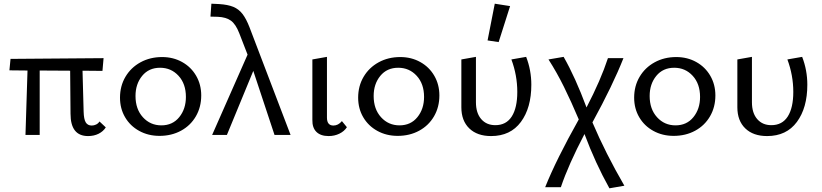

<svg xmlns="http://www.w3.org/2000/svg" viewBox="-20 -731 4450 1040"><path d="M553 -41Q539 -19 514 -6.5Q489 6 457 6Q362 6 362 -115L360 -348L195 -349V0H118L129 -349L31 -350L37 -412L541 -416L535 -347L427 -348L433 -127Q434 -85 444.5 -68Q455 -51 477 -51Q489 -51 500.5 -56.5Q512 -62 519 -73Z M630 -202Q630 -265 659.5 -315Q689 -365 741 -393.5Q793 -422 858 -422Q918 -422 966.5 -395Q1015 -368 1042.5 -320.5Q1070 -273 1070 -214Q1070 -151 1041 -101Q1012 -51 960.5 -23Q909 5 844 5Q783 5 734 -22Q685 -49 657.5 -96Q630 -143 630 -202ZM987 -206Q987 -277 947 -320.5Q907 -364 847 -364Q786 -364 750 -320Q714 -276 714 -211Q714 -140 754 -96Q794 -52 854 -52Q915 -52 951 -96.5Q987 -141 987 -206Z M1467 0 1352 -347 1209 0H1129L1321 -435L1276 -551Q1257 -600 1231 -619Q1205 -638 1160 -640L1120 -641L1125 -711L1167 -709Q1214 -706 1243.5 -694Q1273 -682 1293.5 -655.5Q1314 -629 1332 -582L1554 0Z M1672 -82V-409L1751 -423V-94Q1751 -51 1786 -51Q1812 -51 1832 -75L1859 -42Q1845 -20 1818.5 -7Q1792 6 1760 6Q1717 6 1694 -16.5Q1671 -39 1672 -82Z M1920 -202Q1920 -265 1949.5 -315Q1979 -365 2031 -393.5Q2083 -422 2148 -422Q2208 -422 2256.5 -395Q2305 -368 2332.5 -320.5Q2360 -273 2360 -214Q2360 -151 2331 -101Q2302 -51 2250.5 -23Q2199 5 2134 5Q2073 5 2024 -22Q1975 -49 1947.5 -96Q1920 -143 1920 -202ZM2277 -206Q2277 -277 2237 -320.5Q2197 -364 2137 -364Q2076 -364 2040 -320Q2004 -276 2004 -211Q2004 -140 2044 -96Q2084 -52 2144 -52Q2205 -52 2241 -96.5Q2277 -141 2277 -206Z M2621 -512 2660 -711 2743 -698 2681 -503ZM2479 -150V-409L2558 -423V-177Q2558 -119 2586.5 -86Q2615 -53 2663 -53Q2722 -53 2752 -100Q2782 -147 2782 -233Q2782 -323 2750 -409L2830 -423Q2858 -351 2858 -272Q2858 -147 2801.5 -70.5Q2745 6 2640 6Q2565 6 2522 -35.5Q2479 -77 2479 -150Z M3281 289Q3205 153 3146 -5Q3059 161 3018 283H2933Q2993 133 3115 -84Q3074 -181 3035 -260Q2996 -339 2951 -409L3033 -423Q3096 -313 3157 -149Q3234 -297 3273 -416H3357Q3300 -271 3189 -68Q3260 99 3362 275Z M3415 -202Q3415 -265 3444.5 -315Q3474 -365 3526 -393.5Q3578 -422 3643 -422Q3703 -422 3751.5 -395Q3800 -368 3827.5 -320.5Q3855 -273 3855 -214Q3855 -151 3826 -101Q3797 -51 3745.5 -23Q3694 5 3629 5Q3568 5 3519 -22Q3470 -49 3442.5 -96Q3415 -143 3415 -202ZM3772 -206Q3772 -277 3732 -320.5Q3692 -364 3632 -364Q3571 -364 3535 -320Q3499 -276 3499 -211Q3499 -140 3539 -96Q3579 -52 3639 -52Q3700 -52 3736 -96.5Q3772 -141 3772 -206Z M3974 -150V-409L4053 -423V-177Q4053 -119 4081.5 -86Q4110 -53 4158 -53Q4217 -53 4247 -100Q4277 -147 4277 -233Q4277 -323 4245 -409L4325 -423Q4353 -351 4353 -272Q4353 -147 4296.5 -70.5Q4240 6 4135 6Q4060 6 4017 -35.5Q3974 -77 3974 -150Z"/></svg>

Font: Ysabeau Infant Medium
Style: Regular
Weight: 500
Designer: Christian Thalmann (Catharsis Fonts)
Version: Version 0.003